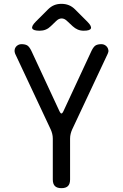

<svg xmlns="http://www.w3.org/2000/svg" viewBox="-20 -970 640 1000"><path d="M300 10Q277 10 266 -1Q255 -12 255 -35V-248Q255 -261 252 -273Q249 -285 244 -296L59 -690Q55 -700 56 -709Q57 -718 62 -725Q67 -732 75 -736Q83 -740 91 -740Q110 -740 121 -734Q132 -728 143 -706L290 -390Q295 -379 300 -379Q305 -379 310 -390L457 -706Q468 -728 479 -734Q490 -740 509 -740Q517 -740 525 -736Q533 -732 538 -725Q543 -718 544.5 -709Q546 -700 541 -690L356 -296Q351 -285 348 -273Q345 -261 345 -248V-35Q345 -12 334 -1Q323 10 300 10ZM187 -810Q153 -810 148 -822Q143 -834 167 -858L230 -921Q245 -936 262 -943Q279 -950 300 -950Q321 -950 338.5 -943Q356 -936 371 -921L435 -857Q458 -834 453.5 -822Q449 -810 416 -810Q399 -810 385 -816Q371 -822 359 -833L330 -860Q316 -874 301 -874Q286 -874 272 -860L245 -834Q233 -822 218.5 -816Q204 -810 187 -810Z"/></svg>

Font: Maple Mono NL
Style: Regular
Weight: 400
Monospace: yes
Designer: subframe7536
Version: Version 7.000